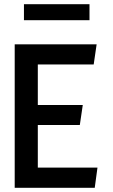

<svg xmlns="http://www.w3.org/2000/svg" viewBox="-20 -904 536 914"><path d="M406 -884H94V-808H406ZM160 -404V-597H426L440 -693H50V-10H431L444 -106H160V-309H360L374 -404Z"/></svg>

Font: Bluebird
Style: LiNrw
Weight: 300
Designer: Jasper
Foundry: Cannot Into Space Fonts
Version: Version 0.98